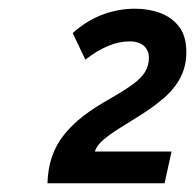

<svg xmlns="http://www.w3.org/2000/svg" viewBox="-20 -849 448 441"><path d="M89 -428Q90 -462 99.5 -489.5Q109 -517 127.5 -540Q146 -563 172 -583Q198 -603 234 -623Q267 -642 286 -656Q305 -670 313.5 -684.5Q322 -699 322 -716Q322 -734 310 -744Q298 -754 278 -754Q254 -754 228.5 -743.5Q203 -733 176 -712L147 -773Q178 -801 214.5 -815Q251 -829 290 -829Q322 -829 348.5 -819Q375 -809 391.5 -787.5Q408 -766 408 -729Q408 -697 394.5 -671Q381 -645 356 -623.5Q331 -602 297 -581Q276 -568 254.5 -554.5Q233 -541 217.5 -528Q202 -515 198 -501H374L358 -428Z"/></svg>

Font: Ubuntu Sans SemiBold
Style: Italic
Weight: 600
Italic angle: -13.5°
Designer: Dalton Maag Ltd
Foundry: Dalton Maag Ltd
Version: Version 1.006